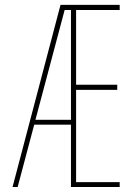

<svg xmlns="http://www.w3.org/2000/svg" viewBox="-20 -750 540 770"><path d="M264.6 -710H239.3L122.1 -269.5H264.6ZM264.6 -250H117.2L50.8 0H30.3L222.7 -730.5H460V-710H285.2V-410.2H450.2V-389.6H285.2V-19.5H460V0H264.6Z"/></svg>

Font: Mgen+ 1m thin
Style: Regular
Weight: 100
Designer: [Source Han Sans]
Ryoko NISHIZUKA  (kana & ideographs); Paul D. Hunt (Latin, Greek & Cyrillic); Wenlong ZHANG  (bopomofo
Version: Version 1.059.20150602